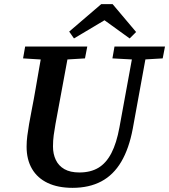

<svg xmlns="http://www.w3.org/2000/svg" viewBox="-20 -888 814 924"><path d="M220 -599 91 -607 101 -664H400L389 -607L258 -599ZM329 16Q259 16 209.5 -7.5Q160 -31 134 -75.5Q108 -120 108 -182Q108 -208 111.5 -235Q115 -262 120 -291L133 -361Q143 -411 151.5 -461.5Q160 -512 169 -562.5Q178 -613 187 -664H316L247 -291Q242 -263 238.5 -237.5Q235 -212 235 -183Q235 -147 248.5 -118.5Q262 -90 290 -74Q318 -58 362 -58Q416 -58 453.5 -80.5Q491 -103 516 -151Q541 -199 555 -276L626 -664H691L619 -269Q601 -173 563.5 -109.5Q526 -46 467.5 -15Q409 16 329 16ZM632 -601 521 -607 531 -664H774L763 -607L661 -601ZM522 -868 635 -734 604 -703 449 -815H524L336 -703L313 -736L467 -868Z"/></svg>

Font: Source Serif 4 SemiBold
Style: Italic
Weight: 600
Italic angle: -12°
Designer: Frank Grießhammer
Foundry: Adobe Systems Incorporated
Version: Version 4.004;hotconv 1.0.116;makeotfexe 2.5.65601